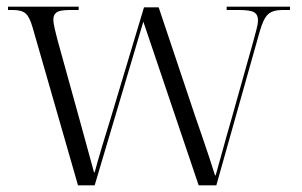

<svg xmlns="http://www.w3.org/2000/svg" viewBox="-20 -556 906 576"><path d="M78 -473Q69 -505 57 -515.5Q45 -526 19 -526H4V-536H216V-526H190Q160 -526 150 -519Q140 -512 140 -497Q140 -488 144 -470.5Q148 -453 152 -438L219 -196Q229 -159 241.5 -114Q254 -69 262 -39H264Q272 -69 286 -116Q300 -163 312 -201L412 -534H456L566 -206Q575 -180 586 -148Q597 -116 607.5 -84.5Q618 -53 625 -30H627Q636 -61 647.5 -103.5Q659 -146 673 -194L741 -436Q746 -455 750 -470Q754 -485 754 -495Q754 -512 742.5 -519Q731 -526 697 -526H660V-536H850V-526H827Q798 -526 784 -513Q770 -500 759 -461L629 0H576L410 -491L264 0H214Z"/></svg>

Font: Noto Serif Display Light
Style: Regular
Weight: 300
Designer: Monotype Design Team
Foundry: Monotype Imaging Inc.
Version: Version 2.009